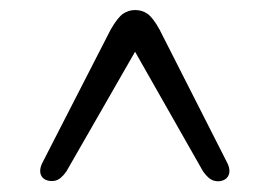

<svg xmlns="http://www.w3.org/2000/svg" viewBox="-20 -732 524 373"><path d="M262.5 -666.5H222.5L374.5 -399Q385 -384 395.5 -381Q406 -378 415.5 -382.5Q424 -387 425.5 -396.5Q427 -406 420 -418.5L290 -674.5Q277 -698 266.5 -705.2Q256 -712.5 242.5 -712.5Q229.5 -712.5 219 -705.2Q208.5 -698 195 -674.5L64 -419Q57 -406.5 58.2 -397Q59.5 -387.5 68 -383Q77.5 -378.5 88 -381.2Q98.5 -384 109 -399Z"/></svg>

Font: Fraunces 11pt
Style: Regular
Weight: 400
Version: Version 1.000;[b76b70a41]